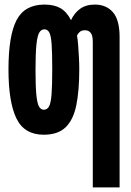

<svg xmlns="http://www.w3.org/2000/svg" viewBox="-20 -578 570 838"><path d="M385 -395Q385 -423 376 -434.5Q367 -446 351 -446Q337 -446 329 -439.5Q321 -433 316 -423Q319 -408 321 -382.5Q323 -357 324.5 -328.5Q326 -300 326 -275Q326 -182 313 -118.5Q300 -55 266.5 -22.5Q233 10 171 10Q86 10 51.5 -61.5Q17 -133 17 -275Q17 -423 52.5 -490.5Q88 -558 174 -558Q216 -558 243.5 -542.5Q271 -527 290 -490Q304 -521 329.5 -539.5Q355 -558 394 -558Q444 -558 473 -524.5Q502 -491 502 -416V240H385ZM171 -99Q186 -99 194 -113.5Q202 -128 205 -166Q208 -204 208 -275Q208 -345 205.5 -383Q203 -421 195.5 -435.5Q188 -450 174 -450Q160 -450 151.5 -436Q143 -422 139 -383.5Q135 -345 135 -273Q135 -204 138.5 -166Q142 -128 150 -113.5Q158 -99 171 -99Z"/></svg>

Font: Noto Sans Mono Condensed
Style: Bold
Weight: 700
Width: 3
Designer: Monotype Design Team
Foundry: Monotype Imaging Inc.
Version: Version 2.014